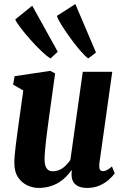

<svg xmlns="http://www.w3.org/2000/svg" viewBox="-20 -914 610 944"><path d="M168 10Q143.5 10 116.2 -1.8Q89 -13.5 69.8 -40.8Q50.5 -68 50.5 -114Q50.5 -130.5 52.5 -152.8Q54.5 -175 57.5 -199.5Q60.5 -224 63.8 -247.8Q67 -271.5 69.5 -290.5L94.5 -469L44.5 -498L52 -539.5L227.5 -565.5L251 -553L219 -322Q213.5 -284 209.8 -252.5Q206 -221 203.5 -196.8Q201 -172.5 200 -156.5Q199 -140.5 199 -133Q199 -112 203.5 -98.5Q208 -85 216.8 -78.5Q225.5 -72 238.5 -72Q257 -72 272.8 -79Q288.5 -86 301.8 -98.8Q315 -111.5 326 -127.5L387 -561H532L468.5 -110.5Q466.5 -93.5 470 -83Q473.5 -72.5 487 -72.5Q494 -72.5 504.5 -77.2Q515 -82 530.5 -95.5L544 -61.5Q532.5 -45.5 513 -28.8Q493.5 -12 467.5 -1Q441.5 10 408 10Q378.5 10 360.5 -0.5Q342.5 -11 336 -29Q334 -33.5 333.2 -39Q332.5 -44.5 332 -50.2Q331.5 -56 332 -62.2Q332.5 -68.5 333 -75.5L331 -76.5Q320 -61 305 -45.5Q290 -30 270.2 -17.5Q250.5 -5 225 2.5Q199.5 10 168 10ZM228.5 -626.5Q210.5 -637 183.5 -662.8Q156.5 -688.5 129 -719.5Q101.5 -750.5 80.8 -777.8Q60 -805 55 -818.5L138.5 -886L264 -659.5ZM413.5 -626.5Q397 -639 372.5 -667.5Q348 -696 323.8 -729.8Q299.5 -763.5 281.5 -792.5Q263.5 -821.5 260 -836L350.5 -894L452 -655.5Z"/></svg>

Font: Merriweather 24pt SemiCondensed Black
Style: Italic
Weight: 900
Width: 4
Italic angle: -7.8°
Designer: Eben Sorkin
Foundry: Eben Sorkin
Version: Version 2.101